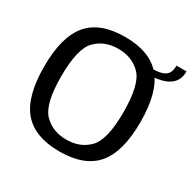

<svg xmlns="http://www.w3.org/2000/svg" viewBox="-154 -837 995 996"><g transform="rotate(30 343.5 -339.0)"><path d="M323 5Q472 5 541.8 -77Q611.5 -159 611.5 -337.5Q611.5 -515.5 541.8 -598Q472 -680.5 323 -680.5Q173.5 -680.5 104 -598Q34.5 -515.5 34.5 -337.5Q34.5 -159 104.2 -77Q174 5 323 5ZM323 -66Q240 -66 188.2 -119.5Q136.5 -173 136.5 -337.5Q136.5 -503 188.2 -556.2Q240 -609.5 323 -609.5Q406 -609.5 457.8 -556.2Q509.5 -503 509.5 -337.5Q509.5 -173 457.8 -119.5Q406 -66 323 -66ZM518 -607V-571.5Q574.5 -571.5 611.8 -583.8Q649 -596 668 -620.8Q687 -645.5 687 -684.5H627Q627 -656.5 617 -639.5Q607 -622.5 583.2 -614.8Q559.5 -607 518 -607Z"/></g></svg>

Font: Anybody UltraCondensed Thin
Style: Regular
Weight: 400
Version: Version 1.111